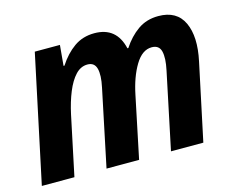

<svg xmlns="http://www.w3.org/2000/svg" viewBox="-83 -677 981 797"><g transform="rotate(-15 408.0 -278.0)"><path d="M5 0 121 -546H229L221 -458H225Q254 -503 291.5 -529.5Q329 -556 379 -556Q474 -556 496 -460H500Q528 -503 565.5 -529.5Q603 -556 654 -556Q733 -556 762 -494Q791 -432 769 -330L699 0H560L629 -329Q640 -380 633 -409Q626 -438 594 -438Q553 -438 523 -388Q493 -338 478 -264L423 0H283L352 -330Q363 -381 355.5 -409.5Q348 -438 318 -438Q289 -438 266.5 -414Q244 -390 227 -348.5Q210 -307 199 -256L145 0Z"/></g></svg>

Font: Noto Sans SemiCondensed
Style: Bold Italic
Weight: 700
Width: 4
Italic angle: -12°
Designer: Monotype Design Team
Foundry: Monotype Imaging Inc.
Version: Version 2.013; ttfautohint (v1.8.4.7-5d5b)